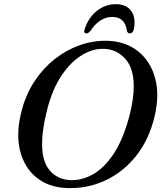

<svg xmlns="http://www.w3.org/2000/svg" viewBox="-20 -914 808 946"><path d="M510.5 -713Q599 -710 660 -661.5Q721 -613 744 -529.8Q767 -446.5 741.5 -339.5Q713.5 -223.5 648.8 -143.5Q584 -63.5 495.8 -23.5Q407.5 16.5 309.5 12.5Q220 9.5 159.2 -39.8Q98.5 -89 78 -175.2Q57.5 -261.5 88.5 -375.5Q109 -451 150.2 -513.8Q191.5 -576.5 248.2 -621.8Q305 -667 372 -691Q439 -715 510.5 -713ZM326 -26.5Q382 -24 437.5 -54.8Q493 -85.5 540 -156.2Q587 -227 618 -344Q640 -431 639 -493Q638 -579 597.2 -624.2Q556.5 -669.5 498 -673Q441 -677 384.5 -643Q328 -609 282.2 -540.2Q236.5 -471.5 211.5 -370.5Q199 -320.5 193.2 -280.5Q187.5 -240.5 187.5 -208.5Q186.5 -119 225 -74.2Q263.5 -29.5 326 -26.5ZM533.5 -830.5Q471 -830.5 425.5 -762Q415.5 -749.5 406 -749.5Q390 -749.5 397 -770Q415 -826.5 456.8 -860Q498.5 -893.5 550.5 -893.5Q602.5 -893.5 626.5 -860Q650.5 -826.5 639.5 -770Q635 -749.5 618.5 -749.5Q609.5 -749.5 605.5 -762Q596 -830.5 533.5 -830.5Z"/></svg>

Font: Fraunces 9pt
Style: Italic
Weight: 400
Italic angle: -16°
Version: Version 1.000;[b76b70a41]